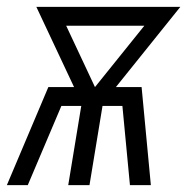

<svg xmlns="http://www.w3.org/2000/svg" viewBox="-36 -540 556 560"><path d="M-16 0 105 -286H180L70 -520H490L302 -286H377L404 0H343L321 -231H263L225 0H163L201 -231H143L45 0ZM241 -286 385 -465H157Z"/></svg>

Font: Iosevka Curly Light
Style: Italic
Weight: 300
Italic angle: -9°
Monospace: yes
Designer: Belleve Invis
Foundry: Belleve Invis
Version: Version 22.1.2; ttfautohint (v1.8.4)